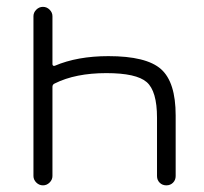

<svg xmlns="http://www.w3.org/2000/svg" viewBox="-20 -565 598 563"><path d="M133.8 -48.8Q133.8 -38.1 125.5 -29.8Q117.2 -21.5 106 -21.5Q94.7 -21.5 86.4 -29.8Q78.1 -38.1 78.1 -48.8V-517.6Q78.1 -528.3 86.4 -536.6Q94.7 -544.9 106 -544.9Q117.2 -544.9 125.5 -536.6Q133.8 -528.3 133.8 -517.6V-377Q133.8 -374 135.7 -372.6Q137.7 -371.1 140.6 -372.1Q207 -400.4 297.9 -400.4Q409.2 -400.4 452.1 -362.3Q495.1 -324.2 495.1 -226.6V-48.8Q495.1 -37.1 487.3 -29.3Q479.5 -21.5 467.8 -21.5Q456.1 -21.5 448.2 -29.3Q440.4 -37.1 440.4 -48.8V-219.7Q440.4 -297.9 410.2 -324.2Q379.9 -350.6 292 -350.6Q201.2 -350.6 140.6 -320.3Q133.8 -317.4 133.8 -310.5Z"/></svg>

Font: Gen Jyuu Gothic Light
Style: Regular
Weight: 200
Designer: [Source Han Sans]
Ryoko NISHIZUKA  (kana & ideographs); Paul D. Hunt (Latin, Greek & Cyrillic); Wenlong ZHANG  (bopomofo
Version: Version 1.002.20150607